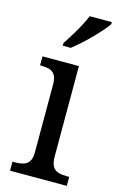

<svg xmlns="http://www.w3.org/2000/svg" viewBox="-119 -816 535 866"><g transform="rotate(15 149.0 -383.0)"><path d="M21 0V-42H33Q54 -42 70.5 -46.5Q87 -51 97.5 -65.5Q108 -80 108 -109V-426Q108 -456 98 -470.5Q88 -485 71.5 -489.5Q55 -494 35 -494H29V-536H199V-114Q199 -83 208.5 -67.5Q218 -52 235.5 -47Q253 -42 274 -42H286V0ZM105 -619Q120 -641 135.5 -666.5Q151 -692 165 -718Q179 -744 188 -766H291V-756Q282 -743 265 -723.5Q248 -704 226.5 -682Q205 -660 183 -640.5Q161 -621 142 -606H105Z"/></g></svg>

Font: Noto Serif SemiCondensed
Style: Regular
Weight: 400
Width: 4
Designer: Monotype Design Team
Foundry: Monotype Imaging Inc.
Version: Version 2.013